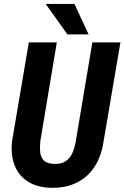

<svg xmlns="http://www.w3.org/2000/svg" viewBox="-20 -921 617 952"><path d="M438 -710.9H577.1L494.1 -223.1Q484.4 -151.4 451.4 -98.4Q418.5 -45.4 363.8 -17.1Q309.1 11.2 234.9 10.3Q164.6 8.8 118.2 -20.8Q71.8 -50.3 52 -102.3Q32.2 -154.3 40 -222.7L123 -710.9H261.7L180.2 -222.2Q176.8 -192.9 179.2 -167.2Q181.6 -141.6 196.8 -125.7Q211.9 -109.9 246.6 -108.4Q283.2 -106.9 305.4 -121.6Q327.6 -136.2 339.1 -162.8Q350.6 -189.5 356 -222.2ZM349.1 -901.4 419.4 -750.5H314.5L206.5 -901.4Z"/></svg>

Font: Roboto Condensed
Style: Bold Italic
Weight: 700
Italic angle: -12°
Designer: Christian Robertson
Foundry: Google
Version: Version 3.0